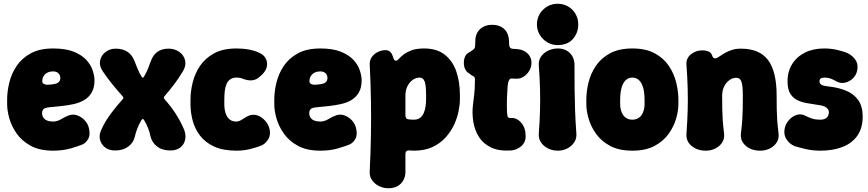

<svg xmlns="http://www.w3.org/2000/svg" viewBox="-20 -780 4621 1022"><path d="M263 22Q191 22 143.5 -4Q96 -30 68.5 -69.5Q41 -109 29.5 -150.5Q18 -192 18 -225V-250Q18 -293 29.5 -340.5Q41 -388 68.5 -429Q96 -470 143.5 -496Q191 -522 263 -522Q330 -522 373 -504.5Q416 -487 440 -460.5Q464 -434 473.5 -404.5Q483 -375 483 -352Q483 -313 468 -287.5Q453 -262 428.5 -247.5Q404 -233 372.5 -226Q341 -219 307.5 -215.5Q274 -212 243 -209Q219 -207 211.5 -199Q204 -191 204 -178Q204 -165 210.5 -154.5Q217 -144 230.5 -138.5Q244 -133 263 -133Q285 -133 307 -146.5Q329 -160 347 -166Q370 -174 392.5 -165.5Q415 -157 431.5 -139Q448 -121 453 -99Q462 -62 449.5 -40.5Q437 -19 419 -11Q400 -3 358 9.5Q316 22 263 22ZM235 -329Q277 -331 289 -340Q301 -349 301 -364Q301 -376 296 -384Q291 -392 282.5 -396Q274 -400 263 -400Q246 -400 233.5 -394Q221 -388 213 -376Q205 -364 205 -347Q205 -337 215 -332.5Q225 -328 235 -329Z M593 21Q560 21 539 4.5Q518 -12 512 -37.5Q506 -63 520 -91Q540 -135 569.5 -174.5Q599 -214 634 -253Q640 -260 633 -267Q602 -302 576 -334Q550 -366 526 -402Q507 -431 513 -458.5Q519 -486 542 -503.5Q565 -521 595 -521Q634 -521 659 -504Q684 -487 696 -455Q704 -434 712.5 -413.5Q721 -393 733 -373Q740 -360 747 -373Q759 -393 767.5 -414Q776 -435 783 -455Q807 -521 877 -521Q910 -521 934 -504Q958 -487 965 -460Q972 -433 955 -403Q933 -366 909.5 -334.5Q886 -303 855 -267Q849 -260 855 -253Q888 -216 913 -178Q938 -140 957 -97Q971 -66 966 -39Q961 -12 940.5 4.5Q920 21 887 21Q844 21 816.5 0Q789 -21 781 -54Q777 -76 768.5 -97.5Q760 -119 747 -141Q740 -152 733 -141Q720 -119 711.5 -97.5Q703 -76 698 -54Q691 -21 663 0Q635 21 593 21Z M1239 22Q1167 22 1119.5 0Q1072 -22 1044.5 -58.5Q1017 -95 1005.5 -138.5Q994 -182 994 -225V-250Q994 -293 1005.5 -340.5Q1017 -388 1044.5 -429Q1072 -470 1119.5 -496Q1167 -522 1239 -522Q1275 -522 1306.5 -516Q1338 -510 1362 -498Q1386 -487 1395.5 -466.5Q1405 -446 1400 -424Q1395 -402 1375 -383L1363 -372Q1345 -355 1322.5 -352.5Q1300 -350 1272 -361Q1259 -367 1239 -367Q1219 -367 1206 -358Q1193 -349 1186 -333Q1179 -317 1176.5 -295.5Q1174 -274 1174 -250V-225Q1174 -211 1176.5 -195Q1179 -179 1186 -165Q1193 -151 1205.5 -142Q1218 -133 1239 -133Q1253 -133 1272 -146Q1291 -159 1306 -165Q1330 -173 1351 -165.5Q1372 -158 1389 -140Q1406 -122 1413 -100Q1423 -65 1409 -41Q1395 -17 1375 -7Q1354 2 1317 12Q1280 22 1239 22Z M1685 22Q1613 22 1565.5 -4Q1518 -30 1490.5 -69.5Q1463 -109 1451.5 -150.5Q1440 -192 1440 -225V-250Q1440 -293 1451.5 -340.5Q1463 -388 1490.5 -429Q1518 -470 1565.5 -496Q1613 -522 1685 -522Q1752 -522 1795 -504.5Q1838 -487 1862 -460.5Q1886 -434 1895.5 -404.5Q1905 -375 1905 -352Q1905 -313 1890 -287.5Q1875 -262 1850.5 -247.5Q1826 -233 1794.5 -226Q1763 -219 1729.5 -215.5Q1696 -212 1665 -209Q1641 -207 1633.5 -199Q1626 -191 1626 -178Q1626 -165 1632.5 -154.5Q1639 -144 1652.5 -138.5Q1666 -133 1685 -133Q1707 -133 1729 -146.5Q1751 -160 1769 -166Q1792 -174 1814.5 -165.5Q1837 -157 1853.5 -139Q1870 -121 1875 -99Q1884 -62 1871.5 -40.5Q1859 -19 1841 -11Q1822 -3 1780 9.5Q1738 22 1685 22ZM1657 -329Q1699 -331 1711 -340Q1723 -349 1723 -364Q1723 -376 1718 -384Q1713 -392 1704.5 -396Q1696 -400 1685 -400Q1668 -400 1655.5 -394Q1643 -388 1635 -376Q1627 -364 1627 -347Q1627 -337 1637 -332.5Q1647 -328 1657 -329Z M2238 -522Q2306 -522 2348 -488.5Q2390 -455 2409 -399.5Q2428 -344 2428 -275V-250Q2428 -224 2421 -188.5Q2414 -153 2397.5 -117Q2381 -81 2352.5 -49Q2324 -17 2282.5 2.5Q2241 22 2183 22Q2176 22 2170.5 21.5Q2165 21 2161 21Q2138 18 2138 41V133Q2138 173 2113.5 197.5Q2089 222 2047 222Q2021 222 1997.5 210.5Q1974 199 1960 178.5Q1946 158 1948 131Q1953 28 1954.5 -62.5Q1956 -153 1954.5 -244Q1953 -335 1948 -437Q1947 -460 1959.5 -477Q1972 -494 1991.5 -503.5Q2011 -513 2032 -513Q2047 -513 2056 -505Q2065 -497 2069 -485Q2073 -474 2076.5 -465.5Q2080 -457 2088 -457Q2095 -457 2103.5 -467Q2112 -477 2128 -489.5Q2144 -502 2170 -512Q2196 -522 2238 -522ZM2213 -367Q2194 -367 2176.5 -354.5Q2159 -342 2148.5 -320.5Q2138 -299 2138 -272V-168Q2138 -146 2153 -145Q2159 -144 2167 -143.5Q2175 -143 2183 -143Q2204 -143 2217 -153.5Q2230 -164 2236.5 -180.5Q2243 -197 2245.5 -215.5Q2248 -234 2248 -250V-275Q2248 -325 2240.5 -346Q2233 -367 2213 -367Z M2700 21Q2636 25 2594 5Q2552 -15 2529 -51.5Q2506 -88 2499 -134Q2492 -180 2498 -226Q2501 -252 2503.5 -271Q2506 -290 2507 -309.5Q2508 -329 2508 -354Q2509 -365 2505 -369.5Q2501 -374 2494.5 -377Q2488 -380 2479 -388Q2464 -396 2456.5 -411Q2449 -426 2449 -446Q2449 -465 2456 -480Q2463 -495 2479 -502Q2492 -510 2500.5 -517Q2509 -524 2509 -537Q2509 -546 2510 -558.5Q2511 -571 2511 -579Q2517 -611 2540.5 -629.5Q2564 -648 2600 -648Q2636 -648 2659.5 -629.5Q2683 -611 2688 -577Q2689 -570 2689.5 -561.5Q2690 -553 2690 -545Q2690 -520 2712 -520Q2721 -520 2731 -519Q2741 -518 2750 -516Q2775 -510 2792 -491.5Q2809 -473 2809 -446Q2809 -418 2791.5 -394.5Q2774 -371 2748 -363Q2738 -361 2727 -361Q2716 -361 2706 -362Q2695 -364 2689.5 -353Q2684 -342 2682 -321Q2681 -298 2679.5 -277.5Q2678 -257 2678 -222Q2678 -189 2679.5 -173.5Q2681 -158 2685.5 -154.5Q2690 -151 2700 -152Q2731 -154 2754.5 -126.5Q2778 -99 2778 -55Q2778 -21 2753.5 -1Q2729 19 2700 21Z M2949 22Q2922 22 2898 10.5Q2874 -1 2860 -21.5Q2846 -42 2848 -69Q2853 -136 2854.5 -193Q2856 -250 2854.5 -307Q2853 -364 2848 -431Q2846 -459 2860 -479Q2874 -499 2898 -510.5Q2922 -522 2949 -522Q2989 -522 3013.5 -497.5Q3038 -473 3038 -433Q3038 -366 3038.5 -308.5Q3039 -251 3041 -193.5Q3043 -136 3048 -69Q3050 -42 3036 -21.5Q3022 -1 2999 10.5Q2976 22 2949 22ZM2948 -540Q2918 -540 2893 -555Q2868 -570 2853 -595Q2838 -620 2838 -650Q2838 -681 2853 -706Q2868 -731 2893 -745.5Q2918 -760 2948 -760Q2979 -760 3004 -745.5Q3029 -731 3043.5 -706Q3058 -681 3058 -650Q3058 -605 3029.5 -572.5Q3001 -540 2948 -540Z M3591 -225Q3591 -192 3579.5 -150.5Q3568 -109 3540.5 -69.5Q3513 -30 3465.5 -4Q3418 22 3346 22Q3274 22 3226.5 -4Q3179 -30 3151.5 -69.5Q3124 -109 3112.5 -150.5Q3101 -192 3101 -225V-250Q3101 -293 3112.5 -340.5Q3124 -388 3151.5 -429Q3179 -470 3226.5 -496Q3274 -522 3346 -522Q3418 -522 3465.5 -496Q3513 -470 3540.5 -429Q3568 -388 3579.5 -340.5Q3591 -293 3591 -250ZM3411 -250Q3411 -274 3407.5 -295.5Q3404 -317 3396 -333Q3388 -349 3375.5 -358Q3363 -367 3346 -367Q3329 -367 3316.5 -358Q3304 -349 3296 -333Q3288 -317 3284.5 -295.5Q3281 -274 3281 -250V-225Q3281 -209 3285 -194Q3289 -179 3297 -167.5Q3305 -156 3317.5 -149.5Q3330 -143 3346 -143Q3362 -143 3374.5 -149.5Q3387 -156 3395 -167.5Q3403 -179 3407 -194Q3411 -209 3411 -225Z M3634 -435Q3631 -469 3657.5 -490.5Q3684 -512 3718 -512Q3736 -512 3750.5 -506.5Q3765 -501 3771 -484Q3773 -475 3780 -471Q3787 -467 3799 -473Q3805 -476 3815.5 -483.5Q3826 -491 3841.5 -499.5Q3857 -508 3877 -514.5Q3897 -521 3924 -521Q4023 -521 4068.5 -460Q4114 -399 4114 -271Q4114 -229 4114.5 -199.5Q4115 -170 4117 -141Q4119 -112 4124 -71Q4129 -31 4099.5 -4.5Q4070 22 4026 22Q3979 22 3949 -4.5Q3919 -31 3924 -71Q3929 -112 3931 -141Q3933 -170 3933.5 -199.5Q3934 -229 3934 -271Q3934 -325 3926.5 -345.5Q3919 -366 3899 -366Q3880 -366 3862.5 -353.5Q3845 -341 3834.5 -319.5Q3824 -298 3824 -271Q3824 -229 3824.5 -199.5Q3825 -170 3827 -141Q3829 -112 3834 -71Q3839 -31 3809.5 -4.5Q3780 22 3736 22Q3692 22 3661.5 -3Q3631 -28 3634 -68Q3639 -138 3640.5 -194.5Q3642 -251 3640.5 -308.5Q3639 -366 3634 -435Z M4347 22Q4305 22 4269 13.5Q4233 5 4210 -2Q4182 -14 4166 -39Q4150 -64 4157 -97Q4162 -121 4179.5 -141Q4197 -161 4221 -168.5Q4245 -176 4269 -163Q4284 -155 4302 -149Q4320 -143 4347 -143Q4368 -143 4380 -153.5Q4392 -164 4392 -183Q4392 -198 4378 -208Q4364 -218 4337 -221Q4303 -226 4272.5 -231.5Q4242 -237 4219.5 -249.5Q4197 -262 4184.5 -285Q4172 -308 4172 -347Q4172 -400 4197 -439.5Q4222 -479 4265.5 -500.5Q4309 -522 4367 -522Q4403 -522 4435.5 -514.5Q4468 -507 4490 -498Q4518 -485 4534 -460.5Q4550 -436 4542 -402Q4537 -379 4518.5 -361.5Q4500 -344 4475.5 -339.5Q4451 -335 4428 -349Q4415 -357 4400.5 -362Q4386 -367 4367 -367Q4355 -367 4348.5 -362Q4342 -357 4342 -347Q4342 -337 4350.5 -330Q4359 -323 4397 -319Q4446 -313 4485.5 -296.5Q4525 -280 4548.5 -247Q4572 -214 4572 -159Q4572 -98 4543.5 -57.5Q4515 -17 4464 2.5Q4413 22 4347 22Z"/></svg>

Font: Winky Sans ExtraBold
Style: Regular
Weight: 800
Designer: Simon Atzbach
Foundry: typofactur
Version: Version 1.205